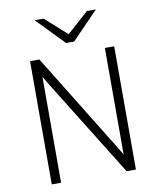

<svg xmlns="http://www.w3.org/2000/svg" viewBox="-98 -997 889 1074"><g transform="rotate(-10 346.5 -460.5)"><path d="M533 0 190 -553Q164 -596 161 -602V-553V0H108V-700H161L503 -145L533 -95V-145V-700H586V0ZM324 -765 173 -921H224L347 -811L470 -921H521L370 -765Z"/></g></svg>

Font: Overpass ExtraLight
Style: Regular
Weight: 200
Designer: Delve Withrington, Thomas Jockin
Foundry: Delve Fonts
Version: Version 3.000;DELV;Overpass